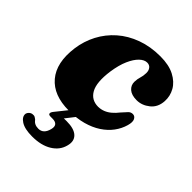

<svg xmlns="http://www.w3.org/2000/svg" viewBox="-203 -589 922 922"><g transform="rotate(45 258.0 -128.0)"><path d="M318.5 -415.5Q299.5 -415.5 280.5 -397.2Q261.5 -379 246.2 -344.5Q231 -310 223.5 -259.5Q212 -176.5 233.8 -137.5Q255.5 -98.5 302 -98.5Q320.5 -99 337 -105.5Q353.5 -112 368.5 -124.8Q383.5 -137.5 397 -155Q413 -173.5 422.5 -183Q432 -192.5 445.5 -192Q459 -191.5 465.8 -177.8Q472.5 -164 465 -137.5Q456 -105.5 435.5 -78Q415 -50.5 383.5 -29.8Q352 -9 310 2.5Q268 14 215 14Q111 14 60 -46.2Q9 -106.5 23.5 -216.5Q31 -272 56.2 -320.2Q81.5 -368.5 122.8 -404.8Q164 -441 219.5 -461.2Q275 -481.5 342 -481.5Q400.5 -481.5 438.2 -461.8Q476 -442 493.5 -411Q511 -380 509 -344.5Q506.5 -300 476 -275.8Q445.5 -251.5 410 -251.5Q375.5 -251.5 357.5 -267.2Q339.5 -283 340 -307Q340.5 -326 345.5 -341.2Q350.5 -356.5 351 -376Q351.5 -393 343 -404.2Q334.5 -415.5 318.5 -415.5ZM229 -6.5H275L215 70L185.5 62.5Q197.5 59.5 210.8 58.2Q224 57 243.5 57Q295 57 317.2 78.2Q339.5 99.5 329 137Q318.5 178 279 202.2Q239.5 226.5 178.5 226.5Q128 226.5 102.2 210Q76.5 193.5 79 172Q81.5 162 89.5 155.5Q97.5 149 107 149Q115 148 120.2 151Q125.5 154 130.5 158Q138.5 169 148.8 174Q159 179 173 179Q208 179 218.5 135.5Q223.5 116.5 215.5 106.5Q207.5 96.5 187 96.5H173.5Q160.5 96.5 159.5 89Q158.5 81.5 167 71Z"/></g></svg>

Font: Fraunces ExtraBold
Style: Italic
Weight: 800
Italic angle: -16°
Version: Version 1.000;[b76b70a41]